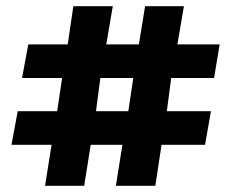

<svg xmlns="http://www.w3.org/2000/svg" viewBox="-20 -584 744 618"><path d="M125 14 146 -118H17L37 -226H164L180 -333H51L71 -441H198L216 -564H343L322 -441H427L447 -564H572L551 -441H687L669 -333H531L517 -226H659L640 -118H500L480 14H353L374 -118H272L251 14ZM289 -226H393L409 -333H303Z"/></svg>

Font: Literata 12pt ExtraBold
Style: Regular
Weight: 800
Designer: Latin by Veronika Burian and Jose Scaglione. Greek by Irene Vlachou. Cyrillic by Vera Evstafieva.
Foundry: TypeTogether
Version: Version 3.002